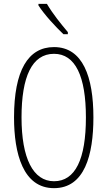

<svg xmlns="http://www.w3.org/2000/svg" viewBox="-20 -969 559 999"><path d="M224 -949H180V-941C211 -892 271 -828 310 -791H333V-802C296 -846 256 -895 224 -949ZM466 -358C466 -569 411 -724 261 -724C126 -724 53 -602 53 -358C53 -170 100 10 261 10C420 10 466 -162 466 -358ZM92 -358C92 -569 146 -689 261 -689C372 -689 427 -572 427 -358C427 -141 372 -26 261 -26C152 -26 92 -146 92 -358Z"/></svg>

Font: Noto Sans Lao UI ExtCond ExtLt
Style: Regular
Weight: 200
Width: 2
Designer: Monotype Design Team
Foundry: Monotype Imaging Inc.
Version: Version 2.000